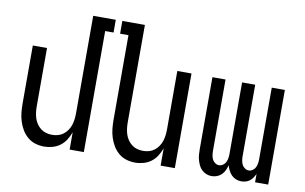

<svg xmlns="http://www.w3.org/2000/svg" viewBox="-76 -883 1653 1039"><g transform="rotate(10 750.0 -363.5)"><path d="M219 8Q194 8 170.5 1Q147 -6 128 -22Q109 -38 96.5 -59Q84 -80 76.5 -103.5Q69 -127 66.5 -151.5Q64 -176 64 -200V-520H142V-200Q142 -183 144 -166.5Q146 -150 151 -134.5Q156 -119 165.5 -105Q175 -91 188 -81Q201 -71 217 -66.5Q233 -62 250 -62Q267 -62 283 -66.5Q299 -71 312 -81Q325 -91 334.5 -105Q344 -119 349 -134.5Q354 -150 356 -166.5Q358 -183 358 -200V-735H482V-665H436V0H358V-95Q350 -73 337.5 -53Q325 -33 306.5 -19Q288 -5 265 1.5Q242 8 219 8Z M719 8Q694 8 670.5 1Q647 -6 628 -22Q609 -38 596.5 -59Q584 -80 576.5 -103.5Q569 -127 566.5 -151.5Q564 -176 564 -200V-665H518V-735H642V-200Q642 -183 644 -166.5Q646 -150 651 -134.5Q656 -119 665.5 -105Q675 -91 688 -81Q701 -71 717 -66.5Q733 -62 750 -62Q767 -62 783 -66.5Q799 -71 812 -81Q825 -91 834.5 -105Q844 -119 849 -134.5Q854 -150 856 -166.5Q858 -183 858 -200V-520H936V0H858V-95Q850 -73 837.5 -53Q825 -33 806.5 -19Q788 -5 765 1.5Q742 8 719 8Z M1139 8Q1124 8 1110 2.5Q1096 -3 1085 -13.5Q1074 -24 1067.5 -38Q1061 -52 1057 -66.5Q1053 -81 1052 -96Q1051 -111 1051 -126V-520H1123V-126Q1123 -115 1125 -103Q1127 -91 1132 -81Q1137 -71 1147 -64Q1157 -57 1168 -57Q1180 -57 1190 -64Q1200 -71 1205 -81Q1210 -91 1212 -103Q1214 -115 1214 -126V-520H1286V-126Q1286 -115 1288 -103Q1290 -91 1295 -81Q1300 -71 1310 -64Q1320 -57 1332 -57Q1343 -57 1353 -64Q1363 -71 1368 -81Q1373 -91 1375 -103Q1377 -115 1377 -126V-520H1449V0H1377V-46Q1372 -35 1365 -24.5Q1358 -14 1348.5 -6.5Q1339 1 1327 4.5Q1315 8 1302 8Q1287 8 1273 2.5Q1259 -3 1248.5 -13.5Q1238 -24 1231 -38Q1224 -52 1220 -66Q1217 -52 1210.5 -38Q1204 -24 1193.5 -13.5Q1183 -3 1168.5 2.5Q1154 8 1139 8Z"/></g></svg>

Font: Iosevka Term Curly
Style: Regular
Weight: 400
Designer: Belleve Invis
Foundry: Belleve Invis
Version: Version 32.3.0